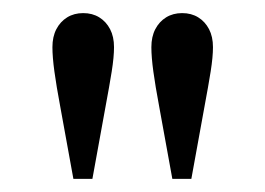

<svg xmlns="http://www.w3.org/2000/svg" viewBox="-20 -770 405 293"><path d="M92 -497 72 -607Q66 -639 63 -661Q60 -683 60 -698Q60 -714 66 -725.5Q72 -737 82.5 -743.5Q93 -750 107 -750Q121 -750 131.5 -743.5Q142 -737 148 -725.5Q154 -714 154 -698Q154 -683 150.5 -661Q147 -639 141 -607L121 -497ZM243 -497 223 -607Q217 -639 214 -661Q211 -683 211 -698Q211 -714 217 -725.5Q223 -737 233.5 -743.5Q244 -750 258 -750Q272 -750 282.5 -743.5Q293 -737 299 -725.5Q305 -714 305 -698Q305 -683 301.5 -661Q298 -639 292 -607L272 -497Z"/></svg>

Font: Instrument Sans SemiCondensed
Style: Regular
Weight: 400
Width: 4
Designer: Rodrigo Fuenzalida
Foundry: fragTYPE
Version: Version 1.000;gftools[0.9.28]